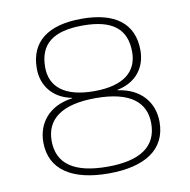

<svg xmlns="http://www.w3.org/2000/svg" viewBox="-78 -756 833 841"><g transform="rotate(-10 338.5 -335.0)"><path d="M339 -326C494 -326 560 -268 560 -175C560 -72 485 -21 339 -21C192 -21 117 -72 117 -175C117 -268 184 -326 339 -326ZM80 -175C80 -52 178 9 339 9C500 9 597 -52 597 -175C597 -263 540 -330 440 -343V-345C529 -363 569 -427 569 -498C569 -619 486 -679 339 -679C190 -679 108 -618 108 -498C108 -421 155 -361 238 -345V-343C131 -329 80 -257 80 -175ZM145 -497C145 -599 205 -649 339 -649C472 -649 532 -599 532 -497C532 -412 473 -357 339 -357C205 -357 145 -412 145 -497Z"/></g></svg>

Font: LT Wave Alt Thin
Style: Regular
Weight: 100
Designer: Daniel Lyons
Version: Version 2.5 (Glyphs App)